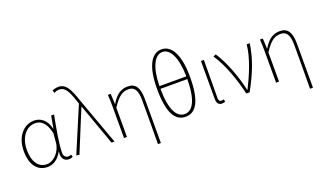

<svg xmlns="http://www.w3.org/2000/svg" viewBox="-92 -1403 3694 2196"><g transform="rotate(-20 1755.5 -304.5)"><path d="M255 13C328 13 389 -29 433 -109H436C421 -29 461 13 514 13C537 13 552 7 563 2L555 -28C545 -24 530 -20 517 -20C488 -20 464 -44 464 -79C464 -188 499 -375 528 -527H493L466 -376H464C438 -496 359 -540 288 -540C167 -540 59 -434 59 -249C59 -74 141 13 255 13ZM258 -20C156 -20 97 -110 97 -249C97 -414 188 -507 287 -507C340 -507 414 -485 448 -328L439 -222C431 -112 345 -20 258 -20Z M643 7 852 -502H856L1036 0H1072L863 -574C814 -722 774 -807 683 -807C650 -807 623 -799 605 -790L619 -757C634 -766 654 -775 680 -775C753 -775 786 -705 829 -574L838 -546L607 0Z M1529 198H1565V-339C1565 -475 1523 -540 1429 -540C1348 -540 1286 -503 1226 -401H1224L1218 -527H1183C1188 -474 1188 -438 1188 -396V0H1224V-356C1302 -474 1352 -507 1426 -507C1501 -507 1531 -450 1531 -334C1531 -158 1531 21 1529 198Z M2099 -386C2097 -122 2030 -20 1936 -20C1842 -20 1774 -122 1772 -386ZM1772 -419C1776 -652 1843 -775 1936 -775C2029 -775 2095 -652 2099 -419ZM1936 -807C1807 -807 1735 -658 1735 -400C1735 -108 1807 13 1936 13C2064 13 2137 -108 2137 -400C2137 -658 2064 -807 1936 -807Z M2377 13C2395 13 2408 9 2418 4L2411 -26C2398 -22 2390 -20 2380 -20C2363 -20 2349 -33 2349 -59C2349 -217 2351 -368 2352 -527H2316V-66C2316 -10 2339 13 2377 13Z M2677 0H2717C2816 -179 2885 -345 2910 -527H2873C2858 -368 2779 -185 2705 -37H2700C2664 -204 2587 -412 2501 -540L2468 -526C2563 -387 2631 -191 2677 0Z M3380 198H3416V-339C3416 -475 3374 -540 3280 -540C3199 -540 3137 -503 3077 -401H3075L3069 -527H3034C3039 -474 3039 -438 3039 -396V0H3075V-356C3153 -474 3203 -507 3277 -507C3352 -507 3382 -450 3382 -334C3382 -158 3382 21 3380 198Z"/></g></svg>

Font: Noto Sans Japanese Thin
Style: Regular
Weight: 100
Designer: Ryoko NISHIZUKA (kana & ideographs); Paul D. Hunt (Latin, Greek & Cyrillic); Wenlong ZHANG (bopomofo); Sandoll Communica
Foundry: Adobe Systems Incorporated
Version: Version 1.000;PS 1;hotconv 1.0.78;makeotf.lib2.5.61930